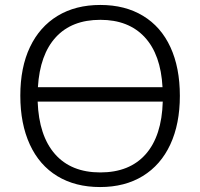

<svg xmlns="http://www.w3.org/2000/svg" viewBox="-20 -745 809 775"><path d="M62 -359Q62 -473 101 -555Q140 -637 212.5 -681Q285 -725 385 -725Q485 -725 557.5 -681Q630 -637 668 -554.5Q706 -472 706 -358Q706 -245 667.5 -162Q629 -79 556.5 -34.5Q484 10 384 10Q284 10 211.5 -34Q139 -78 100.5 -161.5Q62 -245 62 -359ZM636 -393Q629 -525 564 -595Q499 -665 385 -665Q270 -665 205.5 -595Q141 -525 133 -393ZM637 -335H132Q137 -197 202 -123Q267 -49 385 -49Q503 -49 568 -122.5Q633 -196 637 -335Z"/></svg>

Font: OpenSansMMV
Style: Light
Weight: 300
Foundry: Ascender Corporation
Version: Version 4.001